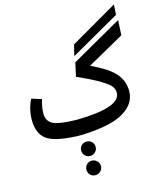

<svg xmlns="http://www.w3.org/2000/svg" viewBox="-169 -1017 1261 1484"><g transform="rotate(-15 461.5 -275.0)"><path d="M886 -894 881 -812 487 -587 508 -675ZM458 -429 482 -539 886 -769 880 -649 586 -484Q730 -415 778.5 -355Q827 -295 827 -217Q827 -118 725.5 -56Q624 6 407 15V16H371H336V15Q167 8 104.5 -40Q42 -88 42 -195Q42 -280 80 -356L160 -331Q141 -268 141 -220Q141 -159 190 -134Q239 -109 382 -107Q731 -113 731 -229Q731 -257 715 -279.5Q699 -302 637 -340Q575 -378 458 -429ZM448 173Q431 190 407 190Q383 190 366 173Q349 156 349 132Q349 108 366 91.5Q383 75 407 75Q431 75 448 91.5Q465 108 465 132Q465 156 448 173ZM408 228Q431 228 448.5 245Q466 262 466 286Q466 310 449 327Q432 344 408 344Q383 344 366.5 327.5Q350 311 350 286Q350 262 366.5 245Q383 228 408 228Z"/></g></svg>

Font: FiraGO Medium
Style: Regular
Weight: 500
Designer: bBox Type
Foundry: bBox Type GmbH
Version: Version 1.001;PS 001.001;hotconv 1.0.88;makeotf.lib2.5.64775